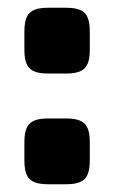

<svg xmlns="http://www.w3.org/2000/svg" viewBox="-20 -477 309 496"><path d="M149 -457H106C58 -457 43 -442 43 -394V-350C43 -302 58 -287 106 -287H149C197 -287 212 -302 212 -350V-394C212 -442 197 -457 149 -457ZM149 -171H106C58 -171 43 -156 43 -108V-64C43 -16 58 -1 106 -1H149C197 -1 212 -16 212 -64V-108C212 -156 197 -171 149 -171Z"/></svg>

Font: Exo 2 Extra Bold
Style: Regular
Weight: 800
Designer: Natanael Gama
Version: Version 1.001;PS 001.001;hotconv 1.0.88;makeotf.lib2.5.64775